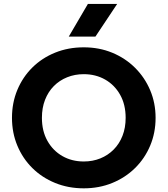

<svg xmlns="http://www.w3.org/2000/svg" viewBox="-20 -960 868 994"><path d="M413.5 15Q333.5 15 265.5 -12.8Q197.5 -40.5 147.5 -90Q97.5 -139.5 69.8 -206Q42 -272.5 42 -350Q42 -428 69.8 -494.5Q97.5 -561 147.5 -610.5Q197.5 -660 265.5 -687.5Q333.5 -715 413.5 -715Q493.5 -715 561.2 -687Q629 -659 679.2 -609Q729.5 -559 757.5 -492.8Q785.5 -426.5 785.5 -350Q785.5 -272.5 757.5 -206Q729.5 -139.5 679.2 -90Q629 -40.5 561.2 -12.8Q493.5 15 413.5 15ZM413.5 -124Q460 -124 499.5 -140Q539 -156 568.5 -185.8Q598 -215.5 614.2 -257Q630.5 -298.5 630.5 -350Q630.5 -418.5 602 -469.2Q573.5 -520 524.5 -548Q475.5 -576 413.5 -576Q367.5 -576 327.8 -560Q288 -544 258.8 -514.5Q229.5 -485 213.2 -443.2Q197 -401.5 197 -350Q197 -281.5 225.5 -230.8Q254 -180 303 -152Q352 -124 413.5 -124ZM336 -770.5 435 -939.5H586.5L474 -770.5Z"/></svg>

Font: Geologica Thin Roman SemiBold
Style: Regular
Weight: 600
Version: Version 1.010;gftools[0.9.28]